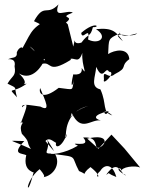

<svg xmlns="http://www.w3.org/2000/svg" viewBox="-20 -829 655 870"><path d="M279 -727C324 -760 239 -744 310 -772C281 -787 220 -740 245 -809C191 -753 181 -818 134 -733C193 -708 161 -700 200 -742C110 -697 123 -675 65 -583C102 -621 68 -625 56 -591C60 -567 37 -568 31 -566C-14 -550 57 -580 46 -529C54 -483 36 -488 14 -450C64 -425 41 -442 57 -388C12 -439 33 -400 101 -450C62 -444 124 -441 66 -496C126 -459 173 -533 180 -556L114 -619C162 -588 138 -556 146 -531C207 -589 177 -550 169 -539C217 -554 192 -490 301 -558C284 -628 265 -612 278 -544C311 -593 331 -524 353 -589C349 -530 381 -478 350 -521C358 -476 292 -497 312 -492C297 -429 309 -434 315 -469C305 -414 319 -423 246 -431C173 -374 154 -406 162 -430C186 -370 212 -320 163 -346C134 -349 75 -364 80 -343C119 -380 92 -320 74 -270C66 -288 117 -240 147 -324C74 -275 67 -261 79 -223C120 -180 96 -190 120 -154C18 -201 9 -190 90 -190C32 -128 77 -136 99 -126C80 -45 148 -50 131 -44C101 82 86 -3 160 -63C132 -90 197 -29 176 -26C223 -33 256 -86 230 -130C336 -117 300 -124 338 -54C385 -35 341 -35 390 -72C463 -14 394 -20 434 -54C453 -86 490 -89 507 -27C436 -54 498 -56 461 -37C518 -119 529 -31 551 -35C486 -66 536 -79 529 -51C528 -74 594 -80 615 -70L544 -156L485 -219L426 -155L375 -201C488 -227 458 -161 419 -158C410 -179 416 -209 357 -206C401 -154 279 -193 333 -169C270 -131 210 -129 211 -133C168 -133 210 -149 194 -196C237 -125 234 -133 186 -190C210 -219 244 -154 241 -196C216 -157 256 -147 283 -222C285 -214 269 -186 278 -218C280 -216 271 -323 380 -349C285 -319 293 -264 305 -317C348 -226 392 -291 437 -283C407 -291 398 -307 472 -326C456 -286 432 -354 489 -306C441 -321 466 -356 435 -424C387 -435 413 -481 416 -526C448 -454 457 -534 474 -504C510 -504 442 -436 451 -468C446 -526 468 -464 500 -493C564 -525 521 -527 566 -561C561 -616 497 -602 470 -584C474 -652 467 -653 522 -677C533 -707 491 -644 602 -678C573 -650 468 -701 537 -642C507 -682 495 -705 415 -697C473 -660 427 -625 379 -650C390 -717 352 -641 348 -680C414 -737 437 -704 401 -706C389 -659 382 -681 349 -636C300 -620 328 -681 312 -618L287 -719Z"/></svg>

Font: Hussar Lance
Style: ExBd
Weight: 700
Foundry: Cannot Into Space Fonts, PlusOne Fonts
Version: Version 2.270